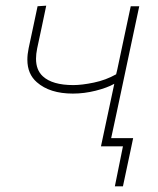

<svg xmlns="http://www.w3.org/2000/svg" viewBox="-20 -516 558 677"><path d="M336 0Q347.5 -53 360 -112.5Q372.5 -171.5 383 -220.5Q358 -206.5 317.5 -196.2Q277 -186 237 -186Q155.5 -186 110 -226Q76.5 -255 76.5 -305.5Q76.5 -324.5 81 -346Q88.5 -381.5 96.5 -418.5Q104.5 -455 112.5 -494L143 -496Q135 -457.5 127 -419.8Q119 -382 111 -345Q107 -325.5 107 -309Q107 -269 131 -247Q164.5 -216 238.5 -216Q269 -216 311 -224.8Q353 -233.5 389.5 -254L393.5 -270.5Q406.5 -332 417.8 -385Q429 -438 441 -494H471Q459 -438 447.8 -385Q436.5 -332 423.5 -270.5L413 -221Q402 -169 392.2 -123Q382.5 -77 372 -29H449.5L440.5 14Q436 35.5 431 58.5Q426.5 80 422.2 100Q418 120 413.5 141H385L413.5 0Z"/></svg>

Font: Heraclito Thin
Style: Italic
Weight: 100
Italic angle: -12°
Designer: Kostas Bartsokas (font) & Cristiano Sobral (main changes)
Foundry: Kostas Bartsokas (font) & Cristiano Sobral (main changes)
Version: Version 1.00;July 8, 2020;FontCreator 13.0.0.2655 64-bit